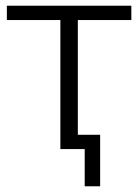

<svg xmlns="http://www.w3.org/2000/svg" viewBox="-20 -521 484 671"><path d="M191 0H276V130H330V-50H252V-451H439V-501H4V-451H191Z"/></svg>

Font: Poppy and Pepper Light
Style: Regular
Weight: 300
Designer: Thy Ha
Foundry: Thy Ha
Version: Version 0.001;Glyphs 3.2 (3227)